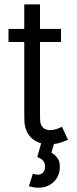

<svg xmlns="http://www.w3.org/2000/svg" viewBox="-20 -663 358 893"><path d="M92.8 -147.9V-467.8H19.5V-528.3H92.8V-642.6H166V-528.3H263.7V-467.8H166V-147.9Q166 -117.7 166.5 -105.2Q167 -92.8 170.4 -84.5Q176.3 -70.3 187.7 -64Q199.2 -57.6 212.4 -57.6Q226.6 -57.6 241.7 -62.5Q256.8 -67.4 268.1 -73.2L296.4 -12.7Q276.4 -3.9 255.9 2Q235.4 7.8 207.5 7.8Q166 7.8 137.5 -12.2Q108.9 -32.2 98.1 -69.3Q94.2 -83.5 93.5 -100.1Q92.8 -116.7 92.8 -147.9ZM155.8 149.4Q172.9 149.4 181.4 137.9Q189.9 126.5 189.9 111.3Q189.9 80.1 153.3 67.4L172.4 0H232.9L219.2 47.4Q233.9 54.7 246.1 70.6Q258.3 86.4 258.3 111.8Q258.3 156.2 229.7 183.1Q201.2 210 157.7 210Q145.5 210 134.8 207.8Q124 205.6 114.3 203.1L132.8 145Q139.6 147.5 145.3 148.4Q150.9 149.4 155.8 149.4Z"/></svg>

Font: Gidole
Style: Regular
Weight: 400
Version: Version 2.100; ttfautohint (v1.8.4.7-5d5b)